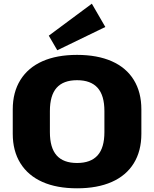

<svg xmlns="http://www.w3.org/2000/svg" viewBox="-20 -1008 834 1039"><path d="M397 11Q287 11 209.5 -23.5Q132 -58 90.5 -124.5Q49 -191 49 -284V-416Q49 -509 90.5 -575.5Q132 -642 209.5 -676.5Q287 -711 397 -711Q507 -711 585 -676.5Q663 -642 704 -575.5Q745 -509 745 -416V-284Q745 -191 704 -124.5Q663 -58 585 -23.5Q507 11 397 11ZM397 -126Q471 -126 508 -167Q545 -208 545 -293V-407Q545 -492 508 -533Q471 -574 397 -574Q323 -574 286.5 -533Q250 -492 250 -407V-293Q250 -208 286.5 -167Q323 -126 397 -126ZM550 -862 290 -736 244 -815 477 -988Z"/></svg>

Font: Pathway Extreme 28pt ExtraBold
Style: Regular
Weight: 800
Designer: Eduardo Rodriguez Tunni
Foundry: Eduardo Rodriguez Tunni
Version: Version 1.001;gftools[0.9.26]